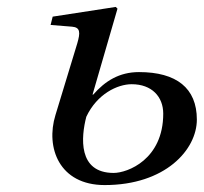

<svg xmlns="http://www.w3.org/2000/svg" viewBox="-20 -522 588 554"><path d="M126 -450 188 -445C212 -443 212 -428 203 -397L140 -190C111 -96 151 12 282 12C457 12 548 -90 548 -177C548 -268 489 -314 381 -314C324 -314 283 -288 249 -249H247L319 -497L314 -502L132 -474ZM229 -185C260 -251 319 -279 360 -279C418 -279 451 -243 451 -194C451 -62 348 -23 308 -23C204 -23 214 -127 229 -185Z"/></svg>

Font: Heuristica
Style: Italic
Weight: 400
Italic angle: -13°
Version: Version 1.0.1